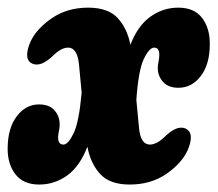

<svg xmlns="http://www.w3.org/2000/svg" viewBox="-23 -473 569 502"><path d="M467.5 -80Q452 -46 411.8 -18.2Q371.5 9.5 316 9.5Q264 9.5 238.8 -18.2Q213.5 -46 205.5 -89.5Q186 -38.5 153 -14.5Q120 9.5 79.5 9.5Q38 9.5 17.2 -17.5Q-3.5 -44.5 -3 -86Q-2.5 -138.5 21 -169.2Q44.5 -200 79 -200Q106 -200 119.5 -184.5Q133 -169 133 -148Q133 -138 131 -130Q129 -122 129 -113Q129 -95 143 -95Q155 -95 169.2 -124Q183.5 -153 190.5 -230.5L183.5 -305Q179 -348.5 155 -348.5Q146 -348.5 135.8 -343Q125.5 -337.5 111 -323Q93 -307.5 80 -305Q67 -302.5 58 -308.5Q47.5 -315.5 48 -330.5Q48.5 -345.5 56.5 -363.5Q72 -397.5 112.2 -425.2Q152.5 -453 207.5 -453Q259.5 -453 284.5 -426Q309.5 -399 318 -356Q337 -405.5 370 -429.2Q403 -453 443 -453Q485 -453 505.5 -426Q526 -399 525.5 -357.5Q525.5 -305 502 -274.2Q478.5 -243.5 443.5 -243.5Q417 -243.5 403.2 -259Q389.5 -274.5 389.5 -295.5Q390 -305.5 391.8 -313.5Q393.5 -321.5 393.5 -330.5Q393.5 -348.5 380 -348.5Q367.5 -348.5 353.2 -319.2Q339 -290 333.5 -212L340.5 -138.5Q344.5 -95 369 -95Q378 -95 388.2 -100.5Q398.5 -106 413 -120.5Q431 -136 444 -138.5Q457 -141 465.5 -135Q476.5 -127.5 476 -112.8Q475.5 -98 467.5 -80Z"/></svg>

Font: Fraunces 144pt S100
Style: Bold Italic
Weight: 700
Italic angle: -16°
Version: Version 1.000; ttfautohint (v1.8.3)